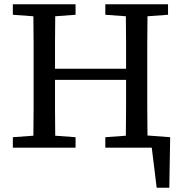

<svg xmlns="http://www.w3.org/2000/svg" viewBox="-20 -690 845 897"><path d="M472 -621V-670H765V-621L669 -614Q668 -551 668 -487.5Q668 -424 668 -359V-311Q668 -247 668 -183.5Q668 -120 669 -57L775 -49L771 187H712L689 0H472V-49L568 -56Q569 -120 569 -186Q569 -252 569 -317H237Q237 -244 237 -180.5Q237 -117 238 -56L333 -49V0H40V-49L136 -56Q137 -119 137 -183Q137 -247 137 -311V-359Q137 -423 137 -486.5Q137 -550 136 -614L40 -621V-670H333V-621L238 -614Q237 -551 237 -488.5Q237 -426 237 -369H569Q569 -434 569 -494.5Q569 -555 568 -614Z"/></svg>

Font: Source Serif 4 SmText
Style: Regular
Weight: 400
Designer: Frank Grießhammer
Foundry: Adobe
Version: Version 4.005;hotconv 1.1.0;makeotfexe 2.6.0